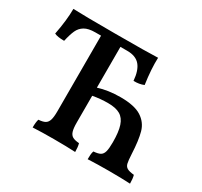

<svg xmlns="http://www.w3.org/2000/svg" viewBox="-142 -870 1121 1064"><g transform="rotate(30 419.0 -338.0)"><path d="M800 3Q746 0 663 0Q589 0 529 3Q529 -12 530 -26Q531 -40 535 -50Q564 -52 578 -60Q592 -68 597.5 -88Q603 -108 603 -148Q603 -214 590.5 -252Q578 -290 550 -306.5Q522 -323 472 -323Q423 -323 375 -314V-143Q375 -106 381 -87Q387 -68 401 -60Q415 -52 443 -50Q449 -29 449 3Q395 0 312 0Q237 0 177 3Q177 -32 183 -50Q211 -52 225 -60Q239 -68 245 -87Q251 -106 251 -143V-627H214Q171 -627 146.5 -612.5Q122 -598 110 -571.5Q98 -545 88 -500Q45 -500 25 -510Q44 -607 44 -679Q107 -676 315 -676Q523 -676 586 -679Q583 -608 597 -511Q569 -499 532 -500Q527 -564 500.5 -595.5Q474 -627 419 -627H375V-366Q438 -386 516 -386Q605 -386 649.5 -357.5Q694 -329 708 -279.5Q722 -230 726 -143Q728 -103 732 -86Q736 -69 749.5 -61Q763 -53 794 -50Q800 -29 800 3Z"/></g></svg>

Font: Vollkorn SC SemiBold
Style: Regular
Weight: 600
Designer: Friedrich Althausen
Foundry: Friedrich Althausen
Version: Version 4.015